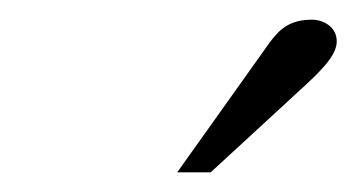

<svg xmlns="http://www.w3.org/2000/svg" viewBox="-20 -669 362 195"><path d="M160 -494H194L282 -575C305 -596 322 -612 322 -627C322 -642 308 -649 297 -649C276 -649 265 -641 254 -626Z"/></svg>

Font: XITS
Style: Italic
Weight: 400
Italic angle: -16.33°
Designer: MicroPress Inc., with final additions and corrections provided by Coen Hoffman, Elsevier (retired)
Version: Version 1.302